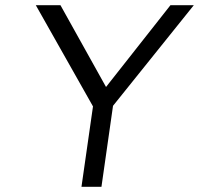

<svg xmlns="http://www.w3.org/2000/svg" viewBox="-20 -720 767 740"><path d="M294 0 344 -349V-300L118 -700H213L398 -368L377 -370L637 -700H727L397 -289L422 -357L371 0Z"/></svg>

Font: Lexend Light
Style: Italic
Weight: 300
Italic angle: -8.13011°
Designer: Bonnie Shaver-Troup, Thomas Jockin
Foundry: Lexend
Version: Version 1.007